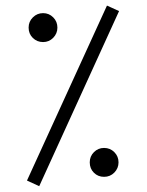

<svg xmlns="http://www.w3.org/2000/svg" viewBox="-20 -657 521 681"><path d="M359.4 -637.2 402.3 -617.7 119.1 3.4 75.7 -16.6ZM81.5 -559.1Q81.5 -580.6 96.7 -595.5Q111.8 -610.4 132.8 -610.4Q153.8 -610.4 168.7 -595.5Q183.6 -580.6 183.6 -559.1Q183.6 -538.1 168.7 -522.9Q153.8 -507.8 132.8 -507.8Q111.3 -507.8 96.4 -522.5Q81.5 -537.1 81.5 -559.1ZM298.3 -81.1Q298.3 -102.5 313.2 -117.4Q328.1 -132.3 349.1 -132.3Q370.6 -132.3 385.5 -117.4Q400.4 -102.5 400.4 -81.1Q400.4 -60.1 385.5 -44.9Q370.6 -29.8 349.1 -29.8Q327.6 -29.8 313 -44.4Q298.3 -59.1 298.3 -81.1Z"/></svg>

Font: Vazirmatn RD ExtraLight
Style: Regular
Weight: 200
Designer: Saber Rastikerdar
Foundry: Saber Rastikerdar
Version: Version 32.102